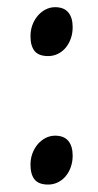

<svg xmlns="http://www.w3.org/2000/svg" viewBox="-20 -489 269 529"><path d="M180.2 -60.1Q180.2 -43 175 -28.6Q169.9 -14.2 160.9 -3.4Q151.9 7.3 139.4 13.4Q127 19.5 112.8 19.5Q86.4 19.5 75.2 5.4Q64 -8.8 64 -35.2Q64 -51.8 69.3 -66.2Q74.7 -80.6 84 -91.6Q93.3 -102.5 105.7 -108.9Q118.2 -115.2 131.8 -115.2Q156.2 -115.2 168.2 -100.8Q180.2 -86.4 180.2 -60.1ZM180.2 -414.1Q180.2 -397 175 -382.6Q169.9 -368.2 160.9 -357.4Q151.9 -346.7 139.4 -340.6Q127 -334.5 112.8 -334.5Q86.4 -334.5 75.2 -348.6Q64 -362.8 64 -389.2Q64 -405.8 69.3 -420.2Q74.7 -434.6 84 -445.6Q93.3 -456.5 105.7 -462.9Q118.2 -469.2 131.8 -469.2Q156.2 -469.2 168.2 -454.8Q180.2 -440.4 180.2 -414.1Z"/></svg>

Font: Gentium
Style: Regular
Weight: 400
Designer: J. Victor Gaultney
Version: Version 1.03; 2011; OFL 1.1 release